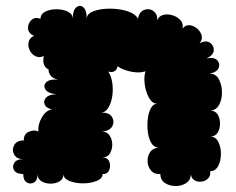

<svg xmlns="http://www.w3.org/2000/svg" viewBox="-20 -609 791 644"><path d="M443 -546Q445 -563 455.5 -571Q466 -579 478.5 -578Q491 -577 500 -567Q509 -557 507 -540Q512 -555 527.5 -559Q543 -563 559.5 -557.5Q576 -552 586 -540.5Q596 -529 592 -513Q602 -526 616 -524.5Q630 -523 641.5 -513Q653 -503 656.5 -489.5Q660 -476 649 -464Q671 -475 684.5 -465.5Q698 -456 697 -440Q696 -424 673 -413Q698 -418 708.5 -407Q719 -396 713.5 -381.5Q708 -367 683 -362Q704 -362 714 -343.5Q724 -325 724.5 -300.5Q725 -276 715 -257.5Q705 -239 685 -238Q702 -238 710 -225Q718 -212 718 -194.5Q718 -177 710 -164Q702 -151 685 -151Q703 -151 712 -133.5Q721 -116 721 -93Q721 -70 712 -52.5Q703 -35 685 -35Q687 -20 678.5 -11Q670 -2 657 0Q644 2 633 -4Q622 -10 620 -25Q620 -5 604.5 5Q589 15 569 15Q549 15 533.5 5Q518 -5 518 -25Q498 -24 487 -36.5Q476 -49 475 -66.5Q474 -84 483 -98Q492 -112 512 -114Q497 -114 488 -128.5Q479 -143 476 -165Q473 -187 475.5 -209Q478 -231 486 -246Q494 -261 508 -261Q491 -261 480 -280.5Q469 -300 465.5 -325.5Q462 -351 468 -370Q449 -363 420.5 -368.5Q392 -374 374 -387Q373 -376 364.5 -370.5Q356 -365 343 -369Q353 -355 356.5 -332Q360 -309 356.5 -286Q353 -263 343 -247Q333 -231 316 -231Q345 -233 355 -217.5Q365 -202 356.5 -185.5Q348 -169 319 -168Q337 -169 346.5 -156Q356 -143 356.5 -126Q357 -109 349 -95Q341 -81 323 -81Q341 -81 346.5 -67Q352 -53 346.5 -39Q341 -25 324 -25Q324 -10 304 -2Q284 6 258.5 6Q233 6 213 -2Q193 -10 193 -25Q193 -9 180 -1Q167 7 149.5 7Q132 7 119 -1Q106 -9 106 -25Q106 -4 94 3Q82 10 70 3Q58 -4 58 -25Q34 -26 27 -38.5Q20 -51 28.5 -63.5Q37 -76 60 -75Q36 -75 27.5 -90.5Q19 -106 27.5 -122Q36 -138 60 -138Q59 -159 76.5 -167Q94 -175 109 -168Q106 -190 120 -214.5Q134 -239 154 -242Q134 -247 129.5 -259.5Q125 -272 135.5 -282.5Q146 -293 171 -293Q142 -295 133 -308Q124 -321 134.5 -332.5Q145 -344 174 -342Q157 -346 149.5 -356Q142 -366 143 -376Q133 -380 128 -391.5Q123 -403 127 -421Q112 -414 99 -420.5Q86 -427 79.5 -440.5Q73 -454 76 -468Q79 -482 94 -489Q75 -497 74 -513.5Q73 -530 85 -541.5Q97 -553 116 -546Q116 -562 132 -570Q148 -578 169.5 -578Q191 -578 207.5 -570Q224 -562 224 -546Q224 -575 236 -584.5Q248 -594 259.5 -584.5Q271 -575 271 -546Q271 -563 294 -571.5Q317 -580 348.5 -580Q380 -580 407 -571.5Q434 -563 443 -546Z"/></svg>

Font: Rubik Bubbles
Style: Regular
Weight: 400
Designer: Hubert and Fischer, NaN
Foundry: Hubert and Fischer, NaN
Version: Version 2.200